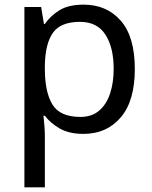

<svg xmlns="http://www.w3.org/2000/svg" viewBox="-20 -566 655 826"><path d="M340 -546Q439 -546 499.5 -477Q560 -408 560 -269Q560 -132 499.5 -61Q439 10 339 10Q277 10 236.5 -13.5Q196 -37 173 -68H167Q169 -51 171 -25Q173 1 173 20V240H85V-536H157L169 -463H173Q197 -498 236 -522Q275 -546 340 -546ZM324 -472Q242 -472 208.5 -426Q175 -380 173 -286V-269Q173 -170 205.5 -116.5Q238 -63 326 -63Q375 -63 406.5 -90Q438 -117 453.5 -163.5Q469 -210 469 -270Q469 -362 433.5 -417Q398 -472 324 -472Z"/></svg>

Font: Noto Sans NKo
Style: Regular
Weight: 400
Designer: Monotype Design Team
Foundry: Monotype Imaging Inc.
Version: Version 2.003; ttfautohint (v1.8.4.7-5d5b)